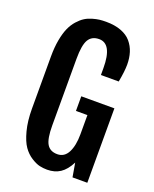

<svg xmlns="http://www.w3.org/2000/svg" viewBox="-155 -928 822 1024"><g transform="rotate(20 255.5 -416.5)"><path d="M239.7 7.8Q218.3 7.8 197.3 3.2Q176.3 -1.5 148.9 -18.8Q121.6 -36.1 101.6 -64.7Q81.5 -93.3 67.4 -146.7Q53.2 -200.2 53.2 -271.5V-566.9Q53.2 -619.1 61 -661.1Q68.8 -703.1 81.3 -731.2Q93.8 -759.3 112.5 -780.3Q131.3 -801.3 149.4 -812.7Q167.5 -824.2 190.2 -830.8Q212.9 -837.4 230 -839.4Q247.1 -841.3 267.1 -841.3Q316.4 -841.3 352.5 -827.6Q388.7 -814 409.7 -789.1Q430.7 -764.2 440.4 -733.2Q450.2 -702.1 450.2 -664.6Q450.2 -627 438.5 -564.9H337.4V-604.5Q337.4 -741.7 263.7 -741.7Q222.7 -741.7 204.1 -710.7Q185.5 -679.7 185.5 -601.6V-223.6Q185.5 -147.9 203.6 -118.2Q221.7 -88.4 262.7 -88.4Q302.7 -88.4 322.8 -127.4Q342.8 -166.5 342.8 -230.5V-339.4H277.8V-422.4H465.8V0H381.8L368.2 -79.1Q344.7 -33.2 313.7 -12.7Q282.7 7.8 239.7 7.8Z"/></g></svg>

Font: FjallaOne
Style: Regular
Weight: 400
Designer: Irina Smirnova
Foundry: Irina Smirnova
Version: Version 1.001